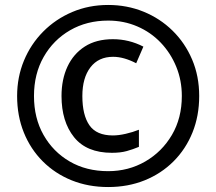

<svg xmlns="http://www.w3.org/2000/svg" viewBox="-20 -744 872 774"><path d="M416 10Q336 10 269 -17Q202 -44 152.5 -93.5Q103 -143 76 -210Q49 -277 49 -357Q49 -433 76.5 -499.5Q104 -566 154 -616.5Q204 -667 271 -695.5Q338 -724 416 -724Q492 -724 558.5 -697Q625 -670 675.5 -620.5Q726 -571 754.5 -504Q783 -437 783 -357Q783 -277 756 -210Q729 -143 679.5 -93.5Q630 -44 563 -17Q496 10 416 10ZM416 -54Q498 -54 565.5 -93Q633 -132 673 -200Q713 -268 713 -357Q713 -420 690.5 -475Q668 -530 628 -572Q588 -614 533.5 -637.5Q479 -661 416 -661Q330 -661 262.5 -622Q195 -583 156 -514.5Q117 -446 117 -357Q117 -268 155.5 -200Q194 -132 261 -93Q328 -54 416 -54ZM431 -128Q329 -128 278.5 -191Q228 -254 228 -357Q228 -424 252 -475.5Q276 -527 322 -556.5Q368 -586 435 -586Q500 -586 558 -556L529 -489Q479 -515 436 -515Q377 -515 344.5 -472.5Q312 -430 312 -357Q312 -280 340.5 -239Q369 -198 435 -198Q458 -198 486.5 -204.5Q515 -211 540 -221V-152Q516 -142 491 -135Q466 -128 431 -128Z"/></svg>

Font: Noto Sans
Style: Bold
Weight: 700
Designer: Monotype Design Team
Foundry: Monotype Imaging Inc.
Version: Version 2.000;GOOG;noto-source:20170915:90ef993387c0; ttfaut